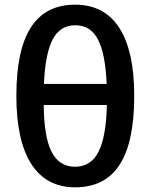

<svg xmlns="http://www.w3.org/2000/svg" viewBox="-20 -791 645 821"><path d="M301 -771Q175 -771 112.5 -674.5Q50 -578 50 -381Q50 -189 114 -89.5Q178 10 301 10Q429 10 491.5 -86.5Q554 -183 554 -381Q554 -573 490 -672Q426 -771 301 -771ZM436 -432H168Q173 -559 204.5 -621Q236 -683 302 -683Q368 -683 399.5 -621Q431 -559 436 -432ZM167 -342H437Q434 -207 401.5 -142.5Q369 -78 301 -78Q233 -78 200.5 -142Q168 -206 167 -342Z"/></svg>

Font: OpenSansMMV
Style: Semibold
Weight: 600
Designer: Steve Matteson
Foundry: Ascender Corporation
Version: Version 6.000